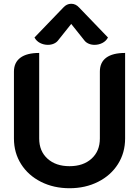

<svg xmlns="http://www.w3.org/2000/svg" viewBox="-20 -990 737 1019"><path d="M54 -255V-610Q54 -658 88 -683.5Q122 -709 188 -709V-255Q188 -188 232 -148Q276 -108 349 -108Q422 -108 466 -148Q510 -188 510 -255V-610Q510 -659 544 -684Q578 -709 644 -709V-255Q644 -179 606 -119Q568 -59 500.5 -25Q433 9 349 9Q265 9 197.5 -25Q130 -59 92 -119Q54 -179 54 -255ZM234 -752Q212 -752 192.5 -762Q173 -772 163 -791L316 -950Q334 -970 358 -970Q382 -970 400 -950L553 -791Q543 -772 523.5 -762Q504 -752 482 -752Q465 -752 451 -758Q437 -764 429 -774L358 -863L287 -774Q279 -764 265 -758Q251 -752 234 -752Z"/></svg>

Font: K2D
Style: Bold
Weight: 700
Designer: Katatrad Aksorn Co.,Ltd.
Foundry: Cadson Demak Co.,Ltd.
Version: Version 1.000; ttfautohint (v1.6)